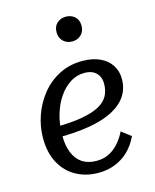

<svg xmlns="http://www.w3.org/2000/svg" viewBox="-113 -817 732 906"><g transform="rotate(-15 253.0 -364.0)"><path d="M256 12Q196 12 148 -14Q100 -40 72 -90.5Q44 -141 44 -214Q44 -270 63 -324Q82 -378 117.5 -422Q153 -466 203.5 -492Q254 -518 316 -518Q366 -518 402 -501.5Q438 -485 457 -455.5Q476 -426 476 -388Q476 -342 453 -306.5Q430 -271 384 -246.5Q338 -222 269 -210Q200 -198 108 -198L116 -249Q194 -250 246.5 -259.5Q299 -269 330.5 -286.5Q362 -304 375.5 -329.5Q389 -355 389 -388Q389 -410 380 -426.5Q371 -443 354 -452Q337 -461 311 -461Q275 -461 243.5 -441.5Q212 -422 187.5 -387Q163 -352 149 -305Q135 -258 135 -202Q135 -153 149.5 -117.5Q164 -82 192 -63.5Q220 -45 261 -45Q298 -45 325.5 -60Q353 -75 373 -99Q393 -123 406 -150L452 -115Q433 -74 403.5 -45.5Q374 -17 336.5 -2.5Q299 12 256 12ZM296 -619Q322 -619 339.5 -635.5Q357 -652 357 -680Q357 -708 339.5 -724Q322 -740 296 -740Q270 -740 252.5 -724Q235 -708 235 -680Q235 -652 252.5 -635.5Q270 -619 296 -619Z"/></g></svg>

Font: Roboto Serif 20pt
Style: Italic
Weight: 400
Italic angle: -10°
Designer: Greg Gazdowicz
Foundry: Commercial Type
Version: Version 1.008